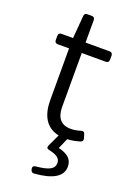

<svg xmlns="http://www.w3.org/2000/svg" viewBox="-155 -649 642 929"><g transform="rotate(20 166.5 -184.5)"><path d="M217.8 64.5 241.2 10.7C264.6 9.8 286.1 4.9 305.7 -1C315.4 -3.9 319.3 -11.7 316.4 -20.5L310.5 -40C307.6 -50.8 301.8 -53.7 291 -50.8C276.4 -45.9 258.8 -42 240.2 -42C170.9 -42 165 -97.7 165 -131.8V-405.3H289.1C298.8 -405.3 304.7 -411.1 304.7 -420.9V-443.4C304.7 -453.1 298.8 -459 289.1 -459H165V-575.2C165 -585 159.2 -590.8 149.4 -590.8H126C116.2 -590.8 111.3 -585.9 110.4 -576.2L100.6 -459H41C31.2 -459 25.4 -453.1 25.4 -443.4V-420.9C25.4 -411.1 31.2 -405.3 41 -405.3H99.6V-139.6C99.6 -63.5 127 -6.8 196.3 7.8L167 70.3C162.1 81.1 166 87.9 177.7 89.8C219.7 98.6 236.3 112.3 236.3 135.7C236.3 164.1 214.8 179.7 143.6 186.5C131.8 187.5 127 194.3 128.9 204.1L129.9 208C131.8 216.8 137.7 222.7 147.5 221.7C239.3 214.8 290 186.5 290 134.8C290 93.8 261.7 75.2 217.8 64.5Z"/></g></svg>

Font: Ed Sans Neue Light
Style: Regular
Weight: 300
Designer: Stephen Hutchings
Version: Version 1.004;PS 001.004;hotconv 1.0.88;makeotf.lib2.5.64775